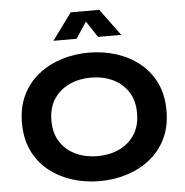

<svg xmlns="http://www.w3.org/2000/svg" viewBox="-61 -1003 1033 1072"><g transform="rotate(-5 455.0 -466.5)"><path d="M50 -350Q50 -438 82 -505Q114 -572 170.5 -617.5Q227 -663 300 -686.5Q373 -710 455 -710Q537 -710 610 -686.5Q683 -663 739.5 -617.5Q796 -572 828 -505Q860 -438 860 -350Q860 -262 828 -195Q796 -128 739.5 -82.5Q683 -37 610 -13.5Q537 10 455 10Q373 10 300 -13.5Q227 -37 170.5 -82.5Q114 -128 82 -195Q50 -262 50 -350ZM215 -350Q215 -278 247.5 -229Q280 -180 334.5 -155Q389 -130 455 -130Q522 -130 576 -155Q630 -180 662.5 -229Q695 -278 695 -350Q695 -422 662.5 -471Q630 -520 576 -545Q522 -570 455 -570Q389 -570 334.5 -545Q280 -520 247.5 -471Q215 -422 215 -350ZM455 -884 395 -793H265L375 -943H535L645 -793H515Z"/></g></svg>

Font: Copperplate Sans CC
Style: Bold
Weight: 700
Designer: indestructible type*
Foundry: Cowboy Collective
Version: Version 1.000